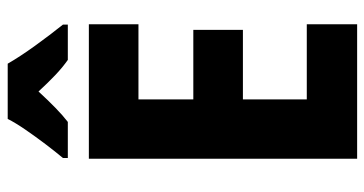

<svg xmlns="http://www.w3.org/2000/svg" viewBox="-250 -720 970 511"><g transform="rotate(-90 235.5 -465.0)"><path d="M426 0H68V-714H426V-582H226V-436H411V-304H226V-134H426ZM321 -930Q340 -897 368.5 -857.5Q397 -818 425 -783V-770H331Q311 -784 290.5 -803.5Q270 -823 247 -848Q224 -823 203.5 -803Q183 -783 166 -770H70V-783Q86 -802 106.5 -829Q127 -856 145.5 -883Q164 -910 174 -930Z"/></g></svg>

Font: Noto Sans Arabic Cond ExtBd
Style: Regular
Weight: 800
Width: 3
Designer: Monotype Design Team, Nadine Chahine, Nizar Qandah and Khaled Hosny
Foundry: Monotype Imaging Inc.
Version: Version 2.012; ttfautohint (v1.8.4.7-5d5b)